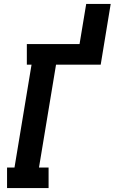

<svg xmlns="http://www.w3.org/2000/svg" viewBox="-20 -960 585 980"><path d="M16 0V-105H54L141 -630H117V-735H386L420 -940H545L494 -630H266L179 -105H228V0Z"/></svg>

Font: Iosevka Slab Extrabold
Style: Italic
Weight: 800
Italic angle: -9°
Monospace: yes
Designer: Belleve Invis
Foundry: Belleve Invis
Version: Version 11.1.0; ttfautohint (v1.8.3)